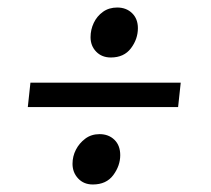

<svg xmlns="http://www.w3.org/2000/svg" viewBox="-20 -522 561 511"><path d="M54 -237 61 -302H461L454 -237ZM227 -31Q203 -31 188 -47Q173 -63 173 -86Q173 -106 182 -123.5Q191 -141 207 -153Q223 -165 245 -165Q269 -165 284.5 -150Q300 -135 300 -109Q300 -81 281.5 -56Q263 -31 227 -31ZM275 -369Q251 -369 236 -384.5Q221 -400 221 -423Q221 -443 229.5 -461Q238 -479 254 -490.5Q270 -502 292 -502Q316 -502 331.5 -487Q347 -472 347 -447Q347 -418 328.5 -393.5Q310 -369 275 -369Z"/></svg>

Font: Faustina Medium
Style: Italic
Weight: 500
Italic angle: -8°
Designer: Alfonso Garcia
Foundry: http://www.omnibus-type.com
Version: Version 1.200